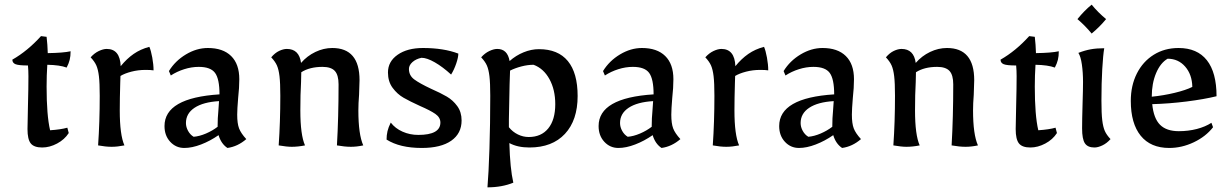

<svg xmlns="http://www.w3.org/2000/svg" viewBox="-20 -624 5288 824"><path d="M98 -70Q98 -101 100 -171Q102 -247 102 -297Q102 -321 100 -343Q60 -343 46.5 -348.5Q33 -354 33 -368Q98 -405 156 -469L180 -466Q184 -432 185 -396Q252 -397 283 -404Q283 -383 279 -367Q275 -351 266 -334Q237 -345 183 -346Q180 -301 180 -252Q180 -129 195 -65Q241 -68 269 -76L275 -53Q257 -25 225 -8Q193 9 161 9Q126 9 112 -8.5Q98 -26 98 -70Z M401 0Q408 -100 408 -213Q408 -268 404.5 -297Q401 -326 393.5 -343Q386 -360 369 -378Q385 -396 404 -405Q423 -414 438 -414Q495 -414 498 -340Q524 -372 553.5 -392.5Q583 -413 621 -423Q628 -407 633.5 -377Q639 -347 639 -322Q627 -324 605 -324Q573 -324 544 -316.5Q515 -309 497 -298L496 -267Q494 -201 494 -150Q494 -45 514 0Q484 6 459 6Q434 6 401 0Z M686 -83Q686 -204 922 -219Q922 -285 903 -311Q884 -337 833 -337Q802 -337 770.5 -327Q739 -317 713 -300L705 -319Q732 -363 778 -390.5Q824 -418 872 -418Q937 -418 972 -383.5Q1007 -349 1007 -284Q1007 -248 1002 -203Q998 -155 998 -132Q998 -94 1006 -73Q1014 -52 1037 -27Q1000 5 956 11Q929 -7 918 -44Q882 -19 843 -4Q804 11 771 11Q735 11 710.5 -15.5Q686 -42 686 -83ZM914 -80V-85Q914 -117 917 -147L920 -190Q852 -186 815 -161.5Q778 -137 778 -96Q778 -79 787 -62.5Q796 -46 811 -37Q836 -39 864 -51Q892 -63 914 -80Z M1176 0Q1183 -100 1183 -213Q1183 -268 1179.5 -297Q1176 -326 1168.5 -343Q1161 -360 1144 -378Q1160 -397 1178 -405.5Q1196 -414 1211 -414Q1264 -414 1272 -354Q1298 -384 1333.5 -401Q1369 -418 1406 -418Q1523 -418 1523 -280L1521 -217Q1518 -180 1518 -150Q1518 -47 1539 0Q1511 6 1486 6Q1460 6 1426 0Q1433 -121 1433 -262Q1433 -302 1417 -319.5Q1401 -337 1364 -337Q1309 -337 1273 -314L1272 -271Q1269 -220 1269 -150Q1269 -45 1289 0Q1259 6 1232 6Q1211 6 1176 0Z M1639 -25Q1639 -44 1643 -61Q1647 -78 1657 -98Q1676 -73 1707.5 -59Q1739 -45 1775 -45Q1870 -45 1870 -98Q1870 -120 1848.5 -135Q1827 -150 1783 -169Q1739 -189 1712 -204.5Q1685 -220 1665 -247Q1645 -274 1645 -313Q1645 -360 1686.5 -389Q1728 -418 1795 -418Q1884 -418 1947 -394Q1947 -378 1938 -351.5Q1929 -325 1916 -304Q1880 -337 1846 -356.5Q1812 -376 1789 -376Q1765 -371 1750 -357.5Q1735 -344 1735 -328Q1735 -300 1758 -283Q1781 -266 1830 -243Q1871 -225 1897.5 -209.5Q1924 -194 1942.5 -168.5Q1961 -143 1961 -107Q1961 -51 1916.5 -20Q1872 11 1790 11Q1696 11 1639 -25Z M2084 -213Q2084 -268 2080.5 -297Q2077 -326 2069.5 -343Q2062 -360 2045 -378Q2061 -396 2080 -405Q2099 -414 2114 -414Q2158 -414 2167 -362Q2194 -386 2227 -399.5Q2260 -413 2293 -413Q2375 -413 2417 -362Q2459 -311 2459 -212Q2459 -108 2404.5 -49.5Q2350 9 2252 9Q2201 9 2166 -10Q2169 99 2183 160Q2134 180 2072 180Q2077 122 2080.5 15Q2084 -92 2084 -213ZM2363 -177Q2363 -239 2338 -284.5Q2313 -330 2270 -346Q2245 -346 2218 -339Q2191 -332 2169 -321Q2169 -304 2167 -262Q2164 -133 2164 -112V-78Q2180 -58 2202.5 -47Q2225 -36 2249 -36Q2303 -36 2333 -73Q2363 -110 2363 -177Z M2549 -83Q2549 -204 2785 -219Q2785 -285 2766 -311Q2747 -337 2696 -337Q2665 -337 2633.5 -327Q2602 -317 2576 -300L2568 -319Q2595 -363 2641 -390.5Q2687 -418 2735 -418Q2800 -418 2835 -383.5Q2870 -349 2870 -284Q2870 -248 2865 -203Q2861 -155 2861 -132Q2861 -94 2869 -73Q2877 -52 2900 -27Q2863 5 2819 11Q2792 -7 2781 -44Q2745 -19 2706 -4Q2667 11 2634 11Q2598 11 2573.5 -15.5Q2549 -42 2549 -83ZM2777 -80V-85Q2777 -117 2780 -147L2783 -190Q2715 -186 2678 -161.5Q2641 -137 2641 -96Q2641 -79 2650 -62.5Q2659 -46 2674 -37Q2699 -39 2727 -51Q2755 -63 2777 -80Z M3039 0Q3046 -100 3046 -213Q3046 -268 3042.5 -297Q3039 -326 3031.5 -343Q3024 -360 3007 -378Q3023 -396 3042 -405Q3061 -414 3076 -414Q3133 -414 3136 -340Q3162 -372 3191.5 -392.5Q3221 -413 3259 -423Q3266 -407 3271.5 -377Q3277 -347 3277 -322Q3265 -324 3243 -324Q3211 -324 3182 -316.5Q3153 -309 3135 -298L3134 -267Q3132 -201 3132 -150Q3132 -45 3152 0Q3122 6 3097 6Q3072 6 3039 0Z M3324 -83Q3324 -204 3560 -219Q3560 -285 3541 -311Q3522 -337 3471 -337Q3440 -337 3408.5 -327Q3377 -317 3351 -300L3343 -319Q3370 -363 3416 -390.5Q3462 -418 3510 -418Q3575 -418 3610 -383.5Q3645 -349 3645 -284Q3645 -248 3640 -203Q3636 -155 3636 -132Q3636 -94 3644 -73Q3652 -52 3675 -27Q3638 5 3594 11Q3567 -7 3556 -44Q3520 -19 3481 -4Q3442 11 3409 11Q3373 11 3348.5 -15.5Q3324 -42 3324 -83ZM3552 -80V-85Q3552 -117 3555 -147L3558 -190Q3490 -186 3453 -161.5Q3416 -137 3416 -96Q3416 -79 3425 -62.5Q3434 -46 3449 -37Q3474 -39 3502 -51Q3530 -63 3552 -80Z M3814 0Q3821 -100 3821 -213Q3821 -268 3817.5 -297Q3814 -326 3806.5 -343Q3799 -360 3782 -378Q3798 -397 3816 -405.5Q3834 -414 3849 -414Q3902 -414 3910 -354Q3936 -384 3971.5 -401Q4007 -418 4044 -418Q4161 -418 4161 -280L4159 -217Q4156 -180 4156 -150Q4156 -47 4177 0Q4149 6 4124 6Q4098 6 4064 0Q4071 -121 4071 -262Q4071 -302 4055 -319.5Q4039 -337 4002 -337Q3947 -337 3911 -314L3910 -271Q3907 -220 3907 -150Q3907 -45 3927 0Q3897 6 3870 6Q3849 6 3814 0Z M4339 -70Q4339 -101 4341 -171Q4343 -247 4343 -297Q4343 -321 4341 -343Q4301 -343 4287.5 -348.5Q4274 -354 4274 -368Q4339 -405 4397 -469L4421 -466Q4425 -432 4426 -396Q4493 -397 4524 -404Q4524 -383 4520 -367Q4516 -351 4507 -334Q4478 -345 4424 -346Q4421 -301 4421 -252Q4421 -129 4436 -65Q4482 -68 4510 -76L4516 -53Q4498 -25 4466 -8Q4434 9 4402 9Q4367 9 4353 -8.5Q4339 -26 4339 -70Z M4624 -73Q4624 -110 4626 -178Q4628 -242 4628 -272Q4628 -313 4623 -347.5Q4618 -382 4608 -397Q4636 -408 4661.5 -412.5Q4687 -417 4719 -417Q4714 -388 4710.5 -327.5Q4707 -267 4707 -192Q4707 -137 4710.5 -108Q4714 -79 4721.5 -62Q4729 -45 4746 -27Q4730 -9 4711 0Q4692 9 4677 9Q4648 9 4636 -9Q4624 -27 4624 -73ZM4604 -542Q4634 -579 4665 -604Q4693 -570 4727 -542Q4699 -508 4665 -480Q4638 -513 4604 -542Z M4833 -191Q4833 -257 4859 -308.5Q4885 -360 4931.5 -389Q4978 -418 5038 -418Q5118 -418 5159.5 -365.5Q5201 -313 5201 -211Q5148 -198 5073 -188.5Q4998 -179 4925 -177Q4931 -116 4958.5 -88.5Q4986 -61 5039 -61Q5080 -61 5116.5 -70.5Q5153 -80 5179 -97L5186 -78Q5155 -38 5103.5 -13.5Q5052 11 4998 11Q4918 11 4875.5 -41.5Q4833 -94 4833 -191ZM5097 -251Q5096 -304 5066.5 -338Q5037 -372 4991 -372Q4960 -354 4941.5 -310Q4923 -266 4923 -209Q4973 -214 5021 -225.5Q5069 -237 5097 -251Z"/></svg>

Font: Mirza
Style: Regular
Weight: 400
Designer: Arabic design by Kourosh Beigpour, Latin design by Eduardo Tunni, engineering by Lasse Fister
Version: Version 1.000